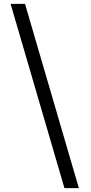

<svg xmlns="http://www.w3.org/2000/svg" viewBox="-20 -801 471 998"><path d="M390 177H315L35 -781H110Z"/></svg>

Font: Merriweather Light 18pt Light
Style: Regular
Weight: 300
Version: Version 2.100